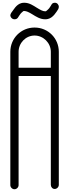

<svg xmlns="http://www.w3.org/2000/svg" viewBox="-20 -1372 502 1394"><path d="M247 -1316C221 -1332 193 -1352 157 -1352C151 -1352 145 -1352 137 -1350C97 -1340 79 -1300 61 -1278C59 -1274 55 -1266 55 -1262C55 -1246 69 -1232 85 -1232C111 -1232 111 -1250 129 -1272C139 -1284 151 -1292 151 -1292H157C171 -1292 189 -1284 215 -1268C241 -1252 271 -1232 307 -1232C313 -1232 319 -1232 327 -1234C365 -1242 389 -1284 403 -1306C405 -1310 407 -1318 407 -1322C407 -1338 395 -1352 379 -1352C353 -1352 355 -1334 337 -1312C327 -1300 313 -1290 313 -1290H307C291 -1290 273 -1300 247 -1316ZM231 -1114C295 -1114 349 -1060 349 -996V-880H115V-996C115 -1060 167 -1114 231 -1114ZM231 -1172C133 -1172 55 -1094 55 -996V-854V-850V-844V-30V-28C55 -12 69 2 85 2C101 2 115 -12 115 -28V-30V-820H349V-30C349 -14 361 0 377 0C393 0 407 -14 407 -30V-844V-850V-854V-996C407 -1094 329 -1172 231 -1172Z"/></svg>

Font: bauhaus_2017
Style: _regular
Weight: 400
Version: Version 1.0